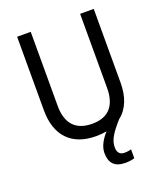

<svg xmlns="http://www.w3.org/2000/svg" viewBox="-166 -823 986 1154"><g transform="rotate(-20 327.0 -246.5)"><path d="M406 111C406 68 428 29 489 -39C545 -82 572 -153 572 -242V-714H485V-241C485 -132 437 -68 329 -68C223 -68 169 -127 169 -240V-714H82V-243C82 -84 166 10 325 10C350 10 372 8 393 4C363 36 336 79 336 122C336 187 367 221 436 221C459 221 477 218 494 213V156C484 159 470 162 451 162C423 162 406 147 406 111Z"/></g></svg>

Font: Noto Sans Sinhala UI SemiCondensed
Style: Regular
Weight: 400
Width: 4
Designer: Jelle Bosma - Monotype Design Team
Foundry: Monotype Imaging Inc.
Version: Version 2.006